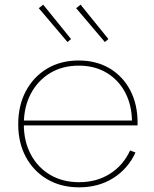

<svg xmlns="http://www.w3.org/2000/svg" viewBox="-20 -794 660 822"><path d="M325 -774 444 -627 429 -614 306 -759ZM165 -774 284 -627 269 -614 146 -759ZM319 8Q241 8 182.2 -26.5Q123.5 -61 90.8 -121.8Q58 -182.5 58 -262Q58 -342 90.5 -403.5Q123 -465 181.2 -500Q239.5 -535 317 -535Q393 -535 449.8 -501Q506.5 -467 537.8 -407Q569 -347 569 -269Q569 -265.5 569 -262.5Q569 -259.5 569 -257H545Q545 -260 545 -263.8Q545 -267.5 545 -271Q545 -342 516.8 -396.5Q488.5 -451 437.2 -482Q386 -513 317 -513Q247 -513 194 -480.8Q141 -448.5 111.5 -392Q82 -335.5 82 -262Q82 -189 111.8 -133Q141.5 -77 194.8 -45.5Q248 -14 319 -14Q394 -14 451 -50.2Q508 -86.5 537 -150L560 -141Q528.5 -72 465.5 -32Q402.5 8 319 8ZM73 -257V-278H561L567 -257Z"/></svg>

Font: Hepta Slab ExtraLight ExtraLight
Style: Regular
Weight: 250
Version: Version 1.102